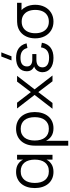

<svg xmlns="http://www.w3.org/2000/svg" viewBox="913 -1733 1060 2926"><g transform="rotate(-90 1443.0 -270.0)"><path d="M547 -540V0H473.5V-90.5Q447 -41 400.5 -13Q354 15 286 15Q228.5 15 182.8 -6Q137 -27 105.2 -64.8Q73.5 -102.5 56.8 -154.8Q40 -207 40 -269.5Q40 -333.5 57 -386Q74 -438.5 106 -476Q138 -513.5 183.5 -534.2Q229 -555 286 -555Q354.5 -555 400.8 -527.2Q447 -499.5 473.5 -449.5V-540ZM296 -484.5Q251 -484.5 217.8 -468.8Q184.5 -453 162.2 -424.8Q140 -396.5 129 -357Q118 -317.5 118 -269.5Q118 -221 129.2 -181.2Q140.5 -141.5 162.8 -113.8Q185 -86 218.2 -70.8Q251.5 -55.5 296 -55.5Q341.5 -55.5 374.8 -71.2Q408 -87 430 -115.2Q452 -143.5 462.8 -183Q473.5 -222.5 473.5 -269.5Q473.5 -318.5 462.2 -358Q451 -397.5 428.8 -425.8Q406.5 -454 373.2 -469.2Q340 -484.5 296 -484.5Z M686.5 240V-270.5Q686.5 -334.5 704.2 -386.8Q722 -439 755.2 -476.5Q788.5 -514 836 -534.5Q883.5 -555 942.5 -555Q1003 -555 1050.5 -534Q1098 -513 1131 -475.2Q1164 -437.5 1181.2 -385.2Q1198.5 -333 1198.5 -270.5Q1198.5 -207 1181.5 -154.2Q1164.5 -101.5 1132.5 -64Q1100.5 -26.5 1055 -5.8Q1009.5 15 952.5 15Q880.5 15 833.2 -15.5Q786 -46 760 -99.5V240ZM942.5 -55.5Q987.5 -55.5 1020.8 -71.2Q1054 -87 1076.2 -115.2Q1098.5 -143.5 1109.5 -183Q1120.5 -222.5 1120.5 -270.5Q1120.5 -319.5 1109.2 -359Q1098 -398.5 1075.8 -426.2Q1053.5 -454 1020.2 -469.2Q987 -484.5 942.5 -484.5Q897 -484.5 863.5 -468.8Q830 -453 808 -424.8Q786 -396.5 775.2 -357.2Q764.5 -318 764.5 -270.5Q764.5 -222 775.8 -182.2Q787 -142.5 809.5 -114.2Q832 -86 865.2 -70.8Q898.5 -55.5 942.5 -55.5Z M1248.5 0 1459.5 -273 1253 -540H1341L1502.5 -329.5L1662.5 -540H1750.5L1544 -273L1755.5 0H1667L1502.5 -216.5L1337 0Z M2048 -625H1985L2045 -780H2108ZM2024 15Q1972 15 1931.5 2.8Q1891 -9.5 1863 -31.8Q1835 -54 1820.2 -84.8Q1805.5 -115.5 1805.5 -152.5Q1805.5 -176.5 1812.5 -197.5Q1819.5 -218.5 1831.2 -234.8Q1843 -251 1859 -262.5Q1875 -274 1893 -279.5Q1859 -294 1839.5 -321.8Q1820 -349.5 1820 -392Q1820 -429.5 1833.5 -459.8Q1847 -490 1873 -511.2Q1899 -532.5 1937 -543.8Q1975 -555 2023.5 -555Q2062 -555 2097.2 -547Q2132.5 -539 2161.8 -520.2Q2191 -501.5 2212.8 -471Q2234.5 -440.5 2246 -395L2175 -382Q2169 -406 2157.8 -425.8Q2146.5 -445.5 2128.5 -459.2Q2110.5 -473 2085.2 -480.5Q2060 -488 2025.5 -488Q1957.5 -488 1925.5 -461.8Q1893.5 -435.5 1893.5 -388Q1893.5 -348.5 1921.2 -328.2Q1949 -308 1997.5 -308H2082V-245.5H1997.5Q1972.5 -245.5 1950.8 -240.5Q1929 -235.5 1913.2 -224.5Q1897.5 -213.5 1888.5 -195.8Q1879.5 -178 1879.5 -152.5Q1879.5 -105.5 1917 -78.8Q1954.5 -52 2026.5 -52Q2096.5 -52 2135.8 -83.2Q2175 -114.5 2184 -175L2255 -162Q2247 -115.5 2227 -82Q2207 -48.5 2177 -27Q2147 -5.5 2108.5 4.8Q2070 15 2024 15Z M2577 15Q2501 15 2443 -20.8Q2385 -56.5 2353.2 -119.8Q2321.5 -183 2321.5 -263Q2321.5 -334.5 2346.2 -392Q2371 -449.5 2417 -486.8Q2463 -524 2526 -535Q2545 -538.5 2570.8 -539.2Q2596.5 -540 2630.5 -540H2863V-472H2752.5Q2783.5 -443.5 2804 -400Q2833 -339 2833 -263Q2833 -183 2801.2 -119.8Q2769.5 -56.5 2711.5 -20.8Q2653.5 15 2577 15ZM2577 -55.5Q2634 -55.5 2674.2 -81.5Q2714.5 -107.5 2734.8 -154.2Q2755 -201 2755 -263Q2755 -324 2734.8 -370.5Q2714.5 -417 2674.2 -443.2Q2634 -469.5 2577 -469.5Q2576 -469.5 2575 -469.5Q2519 -469.5 2479.2 -443Q2439.5 -416.5 2419.5 -369.5Q2399.5 -322.5 2399.5 -263Q2399.5 -200.5 2420.5 -153.5Q2441.5 -106.5 2481.5 -81Q2521.5 -55.5 2577 -55.5Z"/></g></svg>

Font: Vela Sans
Style: Regular
Weight: 400
Designer: Principal design: Mikhail Sharanda - project Manrope.
Design modification: Ravid Balaliev
Foundry: Mikhail Sharanda
Version: Version 1.001